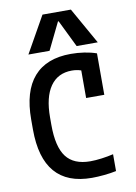

<svg xmlns="http://www.w3.org/2000/svg" viewBox="-106 -1068 813 1145"><g transform="rotate(-10 300.0 -495.0)"><path d="M356 10Q59 10 59 -335V-395Q59 -566 135 -653Q211 -740 359 -740Q400 -740 440 -734Q480 -728 514 -716V-465H404V-632Q378 -641 348 -641Q263 -641 217.5 -576Q172 -511 172 -388V-343Q172 -210 218 -149.5Q264 -89 364 -89Q395 -89 432.5 -94Q470 -99 504 -107V-5Q471 2 430.5 6Q390 10 356 10ZM110 -780 234 -1000H406L530 -780H402L322 -944H318L238 -780Z"/></g></svg>

Font: M PLUS Code Latin 60 Medium
Style: Regular
Weight: 500
Width: 7
Monospace: yes
Designer: Coji Morishita
Foundry: UNDERFOREST DESIGN
Version: Version 1.005; ttfautohint (v1.8.3)